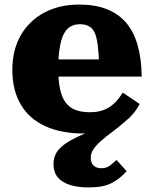

<svg xmlns="http://www.w3.org/2000/svg" viewBox="-20 -572 670 840"><path d="M481 -37 468 -8Q442 2 411.5 7Q381 12 345 12Q248 12 178 -20Q108 -52 71 -114.5Q34 -177 34 -267Q34 -353 70.5 -417Q107 -481 173 -516.5Q239 -552 326 -552Q396 -552 447 -532Q498 -512 531.5 -473Q565 -434 582 -374.5Q599 -315 600 -237H141V-312H433L414 -282Q412 -339 407.5 -375Q403 -411 393.5 -430.5Q384 -450 368 -458Q352 -466 330 -466Q307 -466 289.5 -456.5Q272 -447 260 -425Q248 -403 241.5 -364.5Q235 -326 235 -268Q235 -217 243 -181Q251 -145 267.5 -123Q284 -101 310.5 -91Q337 -81 373 -81Q410 -81 436.5 -92Q463 -103 482.5 -122.5Q502 -142 517 -167L591 -117Q579 -94 563.5 -75.5Q548 -57 527 -40Q497 -14 470 6Q443 26 422 44.5Q401 63 389 80.5Q377 98 377 119Q377 141 389.5 152.5Q402 164 423 164Q447 164 463 151Q479 138 490 128L534 177Q506 209 469 228.5Q432 248 369 248Q321 248 286 237Q251 226 232.5 203.5Q214 181 214 146Q214 116 228.5 93.5Q243 71 274.5 51Q306 31 357 10Q408 -11 481 -37Z"/></svg>

Font: Roboto Serif 20pt ExtraBold
Style: Regular
Weight: 800
Version: Version 1.008